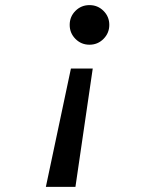

<svg xmlns="http://www.w3.org/2000/svg" viewBox="-20 -557 626 748"><path d="M158.7 170.9 256.3 -290H341.3L273.9 170.9ZM328.6 -382.8Q296.4 -382.8 273.9 -405.5Q251.5 -428.2 251.5 -460Q251.5 -492.2 273.9 -514.6Q296.4 -537.1 328.6 -537.1Q360.8 -537.1 383.3 -514.6Q405.8 -492.2 405.8 -460Q405.8 -428.2 383.3 -405.5Q360.8 -382.8 328.6 -382.8Z"/></svg>

Font: Cascadia Mono Medium
Style: Italic
Weight: 500
Italic angle: -10°
Monospace: yes
Designer: Aaron Bell
Foundry: Saja Typeworks
Version: Version 2407.024